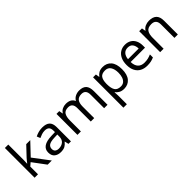

<svg xmlns="http://www.w3.org/2000/svg" viewBox="179 -1995 3470 3470"><g transform="rotate(-45 1913.5 -260.0)"><path d="M172 -363Q172 -347 170.5 -321Q169 -295 168 -276H172Q178 -284 190 -299Q202 -314 214.5 -329.5Q227 -345 236 -355L407 -536H510L293 -307L525 0H419L233 -250L172 -197V0H85V-760H172Z M822 -545Q920 -545 967 -502Q1014 -459 1014 -365V0H950L933 -76H929Q894 -32 855.5 -11Q817 10 749 10Q676 10 628 -28.5Q580 -67 580 -149Q580 -229 643 -272.5Q706 -316 837 -320L928 -323V-355Q928 -422 899 -448Q870 -474 817 -474Q775 -474 737 -461.5Q699 -449 666 -433L639 -499Q674 -518 722 -531.5Q770 -545 822 -545ZM848 -259Q748 -255 709.5 -227Q671 -199 671 -148Q671 -103 698.5 -82Q726 -61 769 -61Q837 -61 882 -98.5Q927 -136 927 -214V-262Z M1768 -546Q1859 -546 1904 -499.5Q1949 -453 1949 -349V0H1862V-345Q1862 -472 1753 -472Q1675 -472 1641.5 -427Q1608 -382 1608 -296V0H1521V-345Q1521 -472 1411 -472Q1330 -472 1299 -422Q1268 -372 1268 -278V0H1180V-536H1251L1264 -463H1269Q1294 -505 1336.5 -525.5Q1379 -546 1427 -546Q1553 -546 1591 -456H1596Q1623 -502 1669.5 -524Q1716 -546 1768 -546Z M2370 -546Q2469 -546 2529.5 -477Q2590 -408 2590 -269Q2590 -132 2529.5 -61Q2469 10 2369 10Q2307 10 2266.5 -13.5Q2226 -37 2203 -68H2197Q2199 -51 2201 -25Q2203 1 2203 20V240H2115V-536H2187L2199 -463H2203Q2227 -498 2266 -522Q2305 -546 2370 -546ZM2354 -472Q2272 -472 2238.5 -426Q2205 -380 2203 -286V-269Q2203 -170 2235.5 -116.5Q2268 -63 2356 -63Q2405 -63 2436.5 -90Q2468 -117 2483.5 -163.5Q2499 -210 2499 -270Q2499 -362 2463.5 -417Q2428 -472 2354 -472Z M2937 -546Q3006 -546 3055.5 -516Q3105 -486 3131.5 -431.5Q3158 -377 3158 -304V-251H2791Q2793 -160 2837.5 -112.5Q2882 -65 2962 -65Q3013 -65 3052.5 -74.5Q3092 -84 3134 -102V-25Q3093 -7 3053 1.5Q3013 10 2958 10Q2882 10 2823.5 -21Q2765 -52 2732.5 -113.5Q2700 -175 2700 -264Q2700 -352 2729.5 -415Q2759 -478 2812.5 -512Q2866 -546 2937 -546ZM2936 -474Q2873 -474 2836.5 -433.5Q2800 -393 2793 -321H3066Q3065 -389 3034 -431.5Q3003 -474 2936 -474Z M3552 -546Q3648 -546 3697 -499.5Q3746 -453 3746 -349V0H3659V-343Q3659 -472 3539 -472Q3450 -472 3416 -422Q3382 -372 3382 -278V0H3294V-536H3365L3378 -463H3383Q3409 -505 3455 -525.5Q3501 -546 3552 -546Z"/></g></svg>

Font: Noto Sans Tai Viet
Style: Regular
Weight: 400
Designer: Monotype Design Team
Foundry: Monotype Imaging Inc.
Version: Version 2.003; ttfautohint (v1.8.4.7-5d5b)